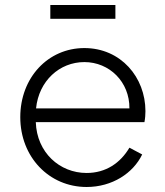

<svg xmlns="http://www.w3.org/2000/svg" viewBox="-20 -735 661 767"><path d="M326 12C428 12 512 -43 548 -118L497 -145C461 -84 403 -44 326 -44C218 -44 127 -126 123 -247H557C560 -263 561 -278 561 -291C561 -426 463 -543 317 -543C172 -543 61 -425 61 -267C61 -108 176 12 326 12ZM124 -302C135 -412 218 -487 317 -487C417 -487 498 -408 497 -302ZM181 -660H441V-715H181Z"/></svg>

Font: Mluvka Light
Style: Regular
Weight: 300
Designer: Modified by Jiří Krblich, Original typeface by Gumpita Rahayu
Foundry: Gumpita Rahayu & Jiří Krblich
Version: Version 2.000;Glyphs 3.1.1 (3134)